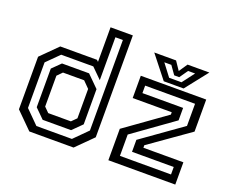

<svg xmlns="http://www.w3.org/2000/svg" viewBox="-120 -948 1379 1146"><g transform="rotate(20 570.0 -375.0)"><path d="M439.5 0H158.5L55 -103V-437L158.5 -540H391.5L401.5 -530.5V-750H543V-103ZM390 -92.5H209.5L150.5 -151V-396.5L203 -448H375L449 -374.5V-151ZM371 -141.5 401.5 -172V-358.5L361.5 -399H227L196.5 -368V-172L227 -141.5ZM412.5 -45 496.5 -129V-704H449V-431.5L384.5 -495.5H180.5L103 -418.5V-129L187 -45ZM716.5 -48H1041V-95.5H776V-171.5L1031.5 -353V-493.5H714.5V-446H973V-367L716.5 -183.5ZM660.5 0V-199.5L918 -383.5V-398.5H670V-540H1085.5V-336.5L831.5 -157.5V-141.5H1085.5V0ZM810 -556 698 -698H836.5L873 -644L909.5 -698H1048L936 -556ZM833 -586.5H911.5L970 -663.5H925.5L888.5 -610.5H856.5L819 -663.5H774.5Z"/></g></svg>

Font: Tourney Medium
Style: Regular
Weight: 500
Designer: Tyler Finck
Foundry: Etcetera Type Co
Version: Version 1.015